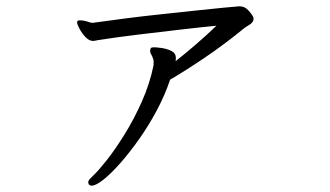

<svg xmlns="http://www.w3.org/2000/svg" viewBox="-20 -530 1040 605"><path d="M736 -510Q751 -510 762 -498Q773 -486 776 -480Q779 -476 779 -471Q779 -459 763 -450Q759 -448 755.5 -445.5Q752 -443 748 -440Q687 -390 624 -347.5Q561 -305 516 -279Q500 -231 474.5 -183Q449 -135 419 -92.5Q389 -50 359.5 -16.5Q330 17 306 36Q282 55 269 55Q263 55 260 51Q258 47 258 45Q258 39 264 33Q270 27 275 22Q290 8 316.5 -25.5Q343 -59 372.5 -106.5Q402 -154 427 -210Q452 -266 464 -325V-330Q464 -333 464 -336.5Q464 -340 463 -343Q460 -353 456.5 -358.5Q453 -364 453 -370Q453 -372 455 -378Q457 -381 465 -381Q471 -381 487.5 -379Q504 -377 519 -370Q534 -363 534 -348Q534 -346 534 -343Q534 -340 533 -337Q560 -358 595.5 -388.5Q631 -419 662 -449Q611 -444 546.5 -436.5Q482 -429 416 -421Q350 -413 291 -404Q285 -403 281 -402Q277 -401 273 -401Q261 -401 249.5 -413Q238 -425 230.5 -439.5Q223 -454 223 -459Q223 -464 226 -465Q228 -466 232 -466Q239 -466 248 -464Q257 -462 261 -460Q269 -458 272 -458Q274 -458 276 -458.5Q278 -459 279 -459Q322 -465 376 -472Q430 -479 487 -485Q544 -491 594.5 -496.5Q645 -502 682 -505.5Q719 -509 732 -510Z"/></svg>

Font: Moon Stars Kai HW
Style: Regular
Weight: 400
Designer: GuiWonder
Version: Version 1.101